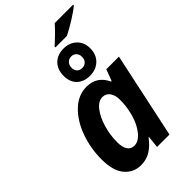

<svg xmlns="http://www.w3.org/2000/svg" viewBox="-286 -1049 1150 1150"><g transform="rotate(-45 289.5 -474.0)"><path d="M323 -859Q348 -881 376.5 -909Q405 -937 423 -958H579V-952Q552 -929 504.5 -899.5Q457 -870 420 -852H323ZM237 -696Q237 -750 268.5 -781.5Q300 -813 353 -813Q402 -813 434.5 -782.5Q467 -752 467 -701Q467 -648 434 -616.5Q401 -585 350 -585Q299 -585 268 -614.5Q237 -644 237 -696ZM396 -700Q396 -721 383.5 -734Q371 -747 352 -747Q332 -747 319 -734Q306 -721 305 -698Q305 -676 317 -663.5Q329 -651 351 -651Q370 -651 383 -664Q396 -677 396 -700ZM44 -182Q44 -275 74.5 -360.5Q105 -446 161 -500Q217 -554 288 -554Q376 -554 414 -472H419L446 -544H553L437 0H332L340 -76H336Q306 -35 270 -12.5Q234 10 187 10Q125 10 84.5 -37.5Q44 -85 44 -182ZM367 -274Q375 -313 375 -359Q375 -396 358 -419.5Q341 -443 312 -443Q277 -443 247.5 -405.5Q218 -368 200.5 -309Q183 -250 183 -189Q183 -146 198 -123.5Q213 -101 242 -101Q283 -101 318.5 -152Q354 -203 367 -274Z"/></g></svg>

Font: Noto Sans Display
Style: Bold Italic
Weight: 700
Italic angle: -12°
Designer: Monotype Design team
Foundry: Monotype Imaging Inc.
Version: Version 1.000